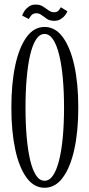

<svg xmlns="http://www.w3.org/2000/svg" viewBox="-20 -832 400 862"><path d="M180 11Q132 11 98.8 -35Q65.5 -81 48.2 -162Q31 -243 31 -349Q31 -456 48.2 -537.2Q65.5 -618.5 98.8 -664.8Q132 -711 180 -711Q228.5 -711 262.2 -664.8Q296 -618.5 313.8 -537.2Q331.5 -456 331.5 -349Q331.5 -243 313.8 -162Q296 -81 262.2 -35Q228.5 11 180 11ZM180 -20.5Q202 -20.5 218.2 -44.5Q234.5 -68.5 245.5 -112.8Q256.5 -157 262 -217Q267.5 -277 267.5 -349Q267.5 -421 262 -481.2Q256.5 -541.5 245.5 -586Q234.5 -630.5 218.2 -655Q202 -679.5 180 -679.5Q158 -679.5 142 -655Q126 -630.5 115.5 -586Q105 -541.5 99.8 -481.2Q94.5 -421 94.5 -349Q94.5 -277 99.8 -217Q105 -157 115.5 -112.8Q126 -68.5 142 -44.5Q158 -20.5 180 -20.5ZM223.5 -738.5Q204 -738.5 191 -747Q178 -755.5 167.2 -764Q156.5 -772.5 143.5 -772.5Q128 -772.5 120 -762.5Q112 -752.5 109.5 -746.5L79.5 -762Q82 -771 89.8 -782.5Q97.5 -794 110 -802.8Q122.5 -811.5 139.5 -811.5Q159.5 -811.5 172.8 -803Q186 -794.5 197.8 -785.8Q209.5 -777 223 -777Q236.5 -777 243.2 -785Q250 -793 253 -799.5L282.5 -781.5Q280 -773.5 272.2 -763.5Q264.5 -753.5 252.2 -746Q240 -738.5 223.5 -738.5Z"/></svg>

Font: Imbue Light
Style: Regular
Weight: 300
Designer: Tyler Finck
Foundry: Etcetera Type Company
Version: Version 1.102